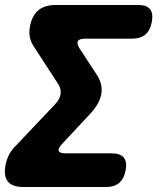

<svg xmlns="http://www.w3.org/2000/svg" viewBox="-22 -750 642 770"><path d="M72 0Q28 0 10 -21.5Q-8 -43 0 -87Q4 -109 13.5 -128Q23 -147 40 -164L200 -333Q218 -353 221 -372.5Q224 -392 212 -412L112 -566Q101 -583 97.5 -602Q94 -621 98 -643Q106 -687 131.5 -708.5Q157 -730 201 -730H532Q566 -730 579.5 -713.5Q593 -697 587 -663Q581 -629 561.5 -612Q542 -595 508 -595H322Q296 -595 290.5 -585.5Q285 -576 297 -556L365 -452Q391 -413 384.5 -374Q378 -335 341 -295L229 -175Q210 -155 213.5 -145Q217 -135 242 -135H426Q460 -135 474 -118.5Q488 -102 482 -68Q476 -34 456.5 -17Q437 0 403 0Z"/></svg>

Font: Maple Mono ExtraBold
Style: Italic
Weight: 800
Italic angle: -10°
Monospace: yes
Designer: subframe7536
Version: Version 7.200